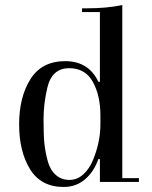

<svg xmlns="http://www.w3.org/2000/svg" viewBox="-20 -723 605 763"><path d="M532 0H377V-91H371Q353 -40 317.5 -10Q282 20 233 20Q143 20 99.5 -50.5Q56 -121 56 -229Q56 -337 101 -408.5Q146 -480 239 -480Q332 -480 371 -398H377V-675H306V-690H327Q405 -690 466 -703V-15H532ZM379 -229V-265Q379 -343 349 -397.5Q319 -452 255 -452Q186 -452 168 -374Q153 -311 153 -248Q153 -185 156.5 -152Q160 -119 169.5 -83.5Q179 -48 201.5 -28Q224 -8 255.5 -8Q287 -8 311.5 -30.5Q336 -53 350 -88Q379 -159 379 -229Z"/></svg>

Font: Elsie Swash Caps
Style: Regular
Weight: 400
Designer: Alejandro Inler
Foundry: Alejandro Inler
Version: 1.003